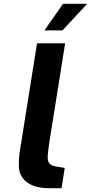

<svg xmlns="http://www.w3.org/2000/svg" viewBox="-20 -991 479 1011"><path d="M79 -120Q79 -161 83 -186L175 -763H323L239 -237Q231 -177 231 -164Q231 -138 243.5 -127Q256 -116 283 -113L321 -107L304 0H240Q162 0 120.5 -32.5Q79 -65 79 -120ZM312 -971H439L309 -831H214Z"/></svg>

Font: Exo
Style: Bold Italic
Weight: 700
Italic angle: -9°
Designer: Natanael Gama
Foundry: Natanael Gama
Version: Version 1.500; ttfautohint (v1.6)